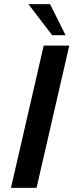

<svg xmlns="http://www.w3.org/2000/svg" viewBox="-20 -911 356 931"><path d="M232.9 -740.2 117.7 -891.1H222.7L297.9 -740.2ZM33.2 0 191.9 -689.9H315.9L157.2 0Z"/></svg>

Font: HK Grotesk Legacy
Style: Bold Italic
Weight: 700
Italic angle: -13°
Designer: Alfredo Marco Pradil
Foundry: Hanken Design Co.
Version: Version 2.022;PS 002.022;hotconv 1.0.88;makeotf.lib2.5.64775